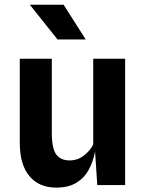

<svg xmlns="http://www.w3.org/2000/svg" viewBox="-20 -800 632 830"><path d="M222 11Q149.5 11 107.5 -38.2Q65.5 -87.5 65.5 -184V-546H204V-226.5Q204 -158 223.2 -132.2Q242.5 -106.5 281 -106.5Q315 -106.5 342.5 -127.5Q370 -148.5 383 -176V-546H521V0H400.5L391 -144.5Q383 -103.5 364.5 -68Q346 -32.5 311.5 -10.8Q277 11 222 11ZM228.5 -629.5 109 -779.5H255L350.5 -629.5Z"/></svg>

Font: Spline Sans SemiBold
Style: Regular
Weight: 600
Designer: Eben Sorkin, Mirko Velimirovic
Foundry: Sorkin Type
Version: Version 1.000; ttfautohint (v1.8.3)